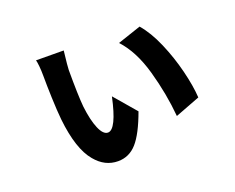

<svg xmlns="http://www.w3.org/2000/svg" viewBox="-103 -762 1207 986"><g transform="rotate(-20 500.0 -268.5)"><path d="M311 -480Q311 -342 317 -278Q326 -201 345.5 -155Q365 -109 391 -109Q437 -109 473 -277L575 -158Q535 -48 493 -0.5Q451 47 390 47Q318 47 267 -15Q206 -87 188 -254Q183 -304 180.5 -375.5Q178 -447 178 -497Q178 -525 175.5 -550Q173 -575 170 -584L321 -583Q311 -497 311 -480ZM888 -120 752 -68Q741 -193 705 -321Q669 -449 601 -522L729 -565Q773 -514 807.5 -434Q842 -354 863 -269.5Q884 -185 888 -120Z"/></g></svg>

Font: Merged Yaku Han JP ExtraBold
Style: Regular
Weight: 800
Designer: Ryoko NISHIZUKA 西塚涼子 (kana, bopomofo & ideographs); Paul D. Hunt (Latin, Greek & Cyrillic); Sandoll Communications 산돌커뮤니
Foundry: Adobe
Version: Version 2.004